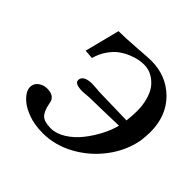

<svg xmlns="http://www.w3.org/2000/svg" viewBox="-167 -825 1005 1005"><g transform="rotate(45 335.5 -323.0)"><path d="M333 -350.1 539.1 -345.2Q543.9 -388.2 543.9 -416Q543.9 -461.4 533.9 -497.6Q523.9 -533.7 508.8 -555.4Q493.7 -577.1 473.6 -591.6Q453.6 -606 435.3 -611.6Q417 -617.2 398.9 -617.2Q380.9 -617.2 359.4 -613.3Q337.9 -609.4 309.8 -597.7Q281.7 -585.9 257.8 -568.1Q233.9 -550.3 212.4 -519Q190.9 -487.8 180.2 -448.2L129.9 -452.1L179.2 -646Q227.5 -646 308.8 -652.1Q390.1 -658.2 409.2 -658.2Q522 -658.2 596.4 -584Q670.9 -509.8 670.9 -390.1Q670.9 -361.3 666 -323.2Q649.4 -233.9 591.6 -156.7Q533.7 -79.6 450 -33.7Q366.2 12.2 277.8 12.2Q213.9 12.2 168.9 -4.9Q123.5 -21.5 98.1 -43.9Q58.1 -79.1 58.1 -112.8Q58.1 -118.2 59.1 -121.1Q62 -141.6 81.8 -155.8Q101.6 -169.9 127.9 -169.9Q185.1 -169.9 190.9 -123Q200.2 -72.8 220.5 -54Q240.7 -35.2 288.1 -35.2Q327.6 -35.2 368.7 -60.8Q409.7 -86.4 441.4 -126Q473.1 -165.5 496.8 -210.9Q520.5 -256.3 530.8 -297.9Q403.8 -293.9 328.1 -293Q325.2 -293 318.4 -292.5Q311.5 -292 307.1 -292Q273.4 -289.1 270 -289.1Q210.9 -289.1 210.9 -314.9V-319.8Q216.8 -354 277.8 -354Q291.5 -354 311 -352.1Q326.7 -350.1 333 -350.1Z"/></g></svg>

Font: Linux Libertine G
Style: Semibold Italic
Weight: 600
Italic angle: -11.5°
Designer: Philipp H. Poll
Foundry: Philipp H. Poll
Version: Version 5.1.1